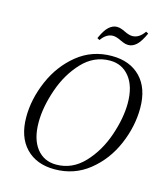

<svg xmlns="http://www.w3.org/2000/svg" viewBox="-120 -905 879 1010"><g transform="rotate(15 319.5 -400.0)"><path d="M410 -642Q509 -642 566.5 -582.5Q624 -523 624 -415Q624 -315 581.5 -216Q539 -117 458.5 -52.5Q378 12 271 12Q172 12 114.5 -48Q57 -108 57 -216Q57 -314 100 -413.5Q143 -513 223 -577.5Q303 -642 410 -642ZM127 -206Q127 -115 166.5 -64.5Q206 -14 273 -14Q360 -14 424 -81.5Q488 -149 521 -245.5Q554 -342 554 -423Q554 -514 513.5 -565Q473 -616 407 -616Q320 -616 256.5 -548.5Q193 -481 160 -384.5Q127 -288 127 -206ZM477 -720Q462 -720 448 -726Q434 -732 432 -733Q406 -746 388 -746Q352 -746 324 -706L311 -713Q331 -759 352 -778Q373 -797 396 -797Q411 -797 425 -791Q439 -785 441 -784Q467 -771 485 -771Q522 -771 550 -812L563 -805Q541 -757 520.5 -738.5Q500 -720 477 -720Z"/></g></svg>

Font: Arapey
Style: Italic
Weight: 400
Italic angle: -12°
Designer: Eduardo Rodriguez Tunni
Foundry: Eduardo Rodriguez Tunni
Version: Version 3.000